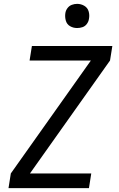

<svg xmlns="http://www.w3.org/2000/svg" viewBox="-20 -973 616 993"><path d="M24 0H440L452 -76H135L549 -660L561 -735H145L133 -660H450L36 -76ZM379 -828Q393 -828 406.5 -832.5Q420 -837 429 -849Q438 -861 440 -875Q444 -895 438.5 -914Q433 -933 416 -943Q399 -953 379 -953Q365 -953 351.5 -948Q338 -943 329 -931Q320 -919 318 -905Q315 -885 320.5 -866Q326 -847 342.5 -837.5Q359 -828 379 -828Z"/></svg>

Font: Iosevka Sparkle
Style: Italic
Weight: 400
Italic angle: -9°
Designer: Belleve Invis
Foundry: Belleve Invis
Version: Version 4.5.0; ttfautohint (v1.8.3)